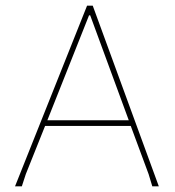

<svg xmlns="http://www.w3.org/2000/svg" viewBox="-20 -657 616 677"><path d="M307 -637 540 0H517L504 -43L441 -213H139L71 -43L57 0H33L287 -637ZM294 -603 147 -233H434L298 -603Z"/></svg>

Font: Alegreya Sans Thin
Style: Regular
Weight: 100
Designer: Juan Pablo del Peral
Foundry: Huerta Tipografica
Version: Version 2.007